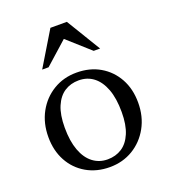

<svg xmlns="http://www.w3.org/2000/svg" viewBox="-128 -769 767 872"><g transform="rotate(-20 256.0 -333.5)"><path d="M257 -26.5Q296 -26.5 325.8 -45.8Q355.5 -65 372.5 -105.2Q389.5 -145.5 389.5 -207Q389.5 -273 372.8 -317.8Q356 -362.5 325.8 -385.8Q295.5 -409 254.5 -409Q215.5 -409 185.8 -389.8Q156 -370.5 139 -330.5Q122 -290.5 122 -228.5Q122 -163 138.8 -118Q155.5 -73 186 -49.8Q216.5 -26.5 257 -26.5ZM254.5 10Q191 10 141.8 -18.5Q92.5 -47 65 -97.5Q37.5 -148 37.5 -213.5Q37.5 -280.5 66.2 -333Q95 -385.5 144.8 -415.5Q194.5 -445.5 257 -445.5Q321.5 -445.5 370.2 -417Q419 -388.5 446.8 -338.2Q474.5 -288 474.5 -222Q474.5 -155 445.5 -102.5Q416.5 -50 366.8 -20Q317 10 254.5 10ZM116 -511.5 216 -677H295.5L396 -511.5H365L248 -616H264L147 -511.5Z"/></g></svg>

Font: Newsreader 24pt
Style: Regular
Weight: 400
Designer: Hugues Gentile
Foundry: Production Type
Version: Version 1.003